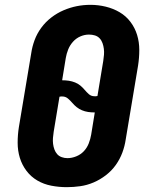

<svg xmlns="http://www.w3.org/2000/svg" viewBox="-20 -766 640 794"><path d="M256 8Q224 8 192.5 2Q161 -4 134.5 -19.5Q108 -35 89.5 -59.5Q71 -84 62 -113.5Q53 -143 53 -175.5Q53 -208 58 -240L109 -545Q113 -573 123 -600Q133 -627 150.5 -651Q168 -675 192 -693.5Q216 -712 243 -723.5Q270 -735 297.5 -740.5Q325 -746 354 -746Q386 -746 417 -738.5Q448 -731 474.5 -715.5Q501 -700 519.5 -675.5Q538 -651 547 -621.5Q556 -592 556 -559.5Q556 -527 551 -495L500 -190Q496 -162 486 -135Q476 -108 459 -84Q442 -60 418 -41.5Q394 -23 367 -11.5Q340 0 312 4Q284 8 256 8ZM371 -368Q374 -368 377 -368Q380 -368 383 -369L407 -514Q409 -527 410 -539.5Q411 -552 409.5 -564Q408 -576 404 -587.5Q400 -599 392 -607.5Q384 -616 372.5 -619.5Q361 -623 348 -623Q330 -623 312.5 -615.5Q295 -608 282 -593.5Q269 -579 262 -561.5Q255 -544 252 -526L237 -434Q237 -434 237.5 -434Q238 -434 238 -434Q252 -434 265 -432Q278 -430 290.5 -425Q303 -420 312.5 -412Q322 -404 330 -394.5Q338 -385 347.5 -376.5Q357 -368 371 -368ZM259 -112Q277 -112 295.5 -119.5Q314 -127 327 -141Q340 -155 347 -173Q354 -191 357 -209L372 -301Q372 -301 371.5 -301Q371 -301 371 -301Q357 -301 344 -303Q331 -305 319 -310Q307 -315 297 -323Q287 -331 279 -340.5Q271 -350 261 -358.5Q251 -367 238 -367Q235 -367 232 -367Q229 -367 226 -366L202 -221Q200 -208 199 -195.5Q198 -183 199.5 -171Q201 -159 205 -148Q209 -137 216.5 -128.5Q224 -120 235.5 -116Q247 -112 259 -112Z"/></svg>

Font: Iosevka Curly Slab HvExObl
Style: Regular
Weight: 900
Width: 7
Italic angle: -9°
Monospace: yes
Designer: Belleve Invis
Foundry: Belleve Invis
Version: Version 11.1.0; ttfautohint (v1.8.3)